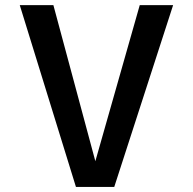

<svg xmlns="http://www.w3.org/2000/svg" viewBox="-20 -740 766 764"><path d="M282.2 3.9 58.6 -719.7H192.4L359.4 -98.6L536.1 -719.7H668.9L434.6 3.9Z"/></svg>

Font: Allerta
Style: Regular
Weight: 400
Designer: Matt McInerney
Foundry: Matt McInerney
Version: Version 1.0